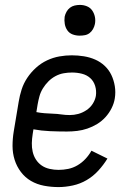

<svg xmlns="http://www.w3.org/2000/svg" viewBox="-20 -753 540 781"><path d="M218 8Q188 8 159 2.5Q130 -3 106 -17Q82 -31 65 -53.5Q48 -76 39.5 -103Q31 -130 31 -159.5Q31 -189 36 -219L56 -339Q60 -364 68 -389Q76 -414 91 -436.5Q106 -459 126.5 -477.5Q147 -496 171.5 -507.5Q196 -519 221.5 -523.5Q247 -528 272 -528Q297 -528 321.5 -524Q346 -520 367.5 -510.5Q389 -501 406 -485Q423 -469 433 -448Q443 -427 447 -402.5Q451 -378 447 -353Q444 -333 434 -313Q424 -293 409 -276.5Q394 -260 375 -248.5Q356 -237 335.5 -230Q315 -223 294 -220.5Q273 -218 252 -218Q218 -218 183 -219.5Q148 -221 116 -227L113 -208Q110 -189 109.5 -171Q109 -153 113 -135.5Q117 -118 126.5 -103.5Q136 -89 150 -79.5Q164 -70 182 -66Q200 -62 218 -62Q238 -62 257.5 -66Q277 -70 295 -80.5Q313 -91 327.5 -106.5Q342 -122 352 -140L417 -108Q401 -82 380 -59Q359 -36 332.5 -20.5Q306 -5 276 1.5Q246 8 218 8ZM264 -285Q281 -285 298 -289.5Q315 -294 331 -304.5Q347 -315 357 -330.5Q367 -346 370 -363Q373 -384 367 -403.5Q361 -423 347 -435.5Q333 -448 313.5 -453Q294 -458 273 -458Q256 -458 239 -455Q222 -452 206 -443.5Q190 -435 177 -422Q164 -409 154.5 -393.5Q145 -378 140.5 -361.5Q136 -345 133 -328L128 -297Q143 -294 160.5 -292.5Q178 -291 195.5 -290.5Q213 -290 229.5 -287.5Q246 -285 264 -285ZM304 -608Q289 -608 275.5 -613Q262 -618 254 -629.5Q246 -641 243.5 -655.5Q241 -670 243 -685Q245 -695 250.5 -705Q256 -715 264.5 -721.5Q273 -728 283.5 -730.5Q294 -733 305 -733Q320 -733 333.5 -727.5Q347 -722 355 -710.5Q363 -699 366 -684.5Q369 -670 366 -655Q364 -645 358.5 -635Q353 -625 344.5 -618.5Q336 -612 325.5 -610Q315 -608 304 -608Z"/></svg>

Font: Iosevka Curly
Style: Italic
Weight: 400
Italic angle: -9°
Monospace: yes
Designer: Belleve Invis
Foundry: Belleve Invis
Version: Version 22.1.2; ttfautohint (v1.8.4)